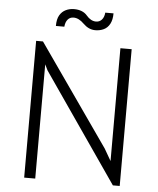

<svg xmlns="http://www.w3.org/2000/svg" viewBox="-58 -902 785 951"><g transform="rotate(5 335.0 -426.5)"><path d="M153 0V-568L167 -539L539 0H573V-680H517V-119L483 -178L132 -680H98V0ZM427 -849Q425 -826 413.5 -813.5Q402 -801 385 -801Q372 -801 360 -807.5Q348 -814 337 -827Q326 -840 309.5 -846.5Q293 -853 272 -853Q250 -853 231 -844Q212 -835 200.5 -815.5Q189 -796 189 -762H231Q233 -785 244 -798Q255 -811 273 -811Q286 -811 299 -804.5Q312 -798 325 -785Q338 -772 353 -765Q368 -758 385 -758Q408 -758 427 -767Q446 -776 457 -796.5Q468 -817 468 -849Z"/></g></svg>

Font: Catamaran Thin ExtraLight
Style: Regular
Weight: 250
Version: Version 2.000